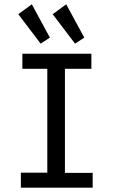

<svg xmlns="http://www.w3.org/2000/svg" viewBox="-20 -873 540 893"><path d="M77 0V-70H200V-553H84V-623H405V-553H282V-69H411V0ZM169 -670 65 -807 128 -853 212 -698ZM329 -670 225 -807 288 -853 372 -698Z"/></svg>

Font: Inconsolata Medium
Style: Regular
Weight: 500
Monospace: yes
Designer: Raph Levien, Cyreal, Brenton Simpson
Foundry: Raph Levien, Cyreal, Google
Version: Version 3.001; ttfautohint (v1.8.2.53-6de2)